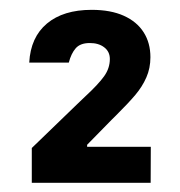

<svg xmlns="http://www.w3.org/2000/svg" viewBox="-20 -809 374 398"><path d="M45.9 -502.2 139.9 -593 156.2 -608.6Q184 -634.3 195.8 -650.9Q207.7 -667.5 207.7 -686.7Q207.7 -702.1 195.9 -711Q184.2 -720 165.4 -719.8Q146.2 -719.6 136.9 -708.9Q127.5 -698.1 122.6 -679.2H40.6Q43.4 -731.8 77.3 -760.2Q111.3 -788.6 169.9 -788.6Q209.5 -788.6 236.7 -776.3Q263.9 -764 277.8 -742Q291.8 -720 291.8 -690.4Q291.8 -667.7 283.4 -648.6Q275.1 -629.5 260.4 -612.1Q245.7 -594.7 218.9 -568.1L211.1 -560.4L160.6 -508.9V-504.7H292.6L292.3 -430.1H45.9Z"/></svg>

Font: Wand UI Pro
Style: Regular
Weight: 400
Designer: Andreas Faust
Version: Version 1.003;FEAKit 1.0